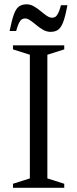

<svg xmlns="http://www.w3.org/2000/svg" viewBox="-20 -890 366 910"><path d="M284.5 -19V0H41.5V-19L121.5 -44.5V-630.5L41.5 -656V-675H284.5V-656L204.5 -630.5V-44.5ZM299.5 -865.5Q290 -813.5 279.8 -786.2Q269.5 -759 255.5 -749Q241.5 -739 219.5 -739Q201.5 -739 184.8 -748.5Q168 -758 152.8 -770.8Q137.5 -783.5 124 -793Q110.5 -802.5 98.5 -802.5Q90 -802.5 83 -798Q76 -793.5 69.8 -780.8Q63.5 -768 56.5 -743H25.5Q36 -795 46 -822.2Q56 -849.5 70.2 -859.5Q84.5 -869.5 106 -869.5Q124 -869.5 140.5 -860Q157 -850.5 172.2 -837.8Q187.5 -825 201.2 -815.5Q215 -806 227 -806Q235.5 -806 242.2 -810.2Q249 -814.5 255.8 -827.5Q262.5 -840.5 269 -865.5Z"/></svg>

Font: Newsreader 24pt
Style: Regular
Weight: 400
Designer: Hugues Gentile
Foundry: Production Type
Version: Version 1.003